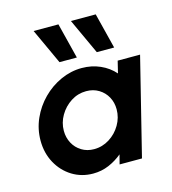

<svg xmlns="http://www.w3.org/2000/svg" viewBox="-98 -706 713 794"><g transform="rotate(-15 259.0 -308.5)"><path d="M204.2 8.3Q154.9 8.3 114.9 -16.3Q75 -41 51.7 -83.7Q28.5 -126.4 28.5 -179.2Q28.5 -228.5 48.3 -272.9Q68.1 -317.4 102.1 -351.7Q136.1 -386.1 179.9 -405.9Q223.6 -425.7 270.1 -425.7Q312.5 -425.7 348.6 -409.7Q384.7 -393.8 409.7 -365.3L422.2 -416.7H518.1L414.6 0H318.8L329.2 -40.3Q303.5 -18.8 271.9 -5.2Q240.3 8.3 204.2 8.3ZM234 -88.2Q269.4 -88.2 299.7 -107.3Q329.9 -126.4 347.9 -157.3Q366 -188.2 366 -223.6Q366 -252.8 353.1 -276.4Q340.3 -300 317 -314.2Q293.8 -328.5 263.2 -328.5Q227.8 -328.5 197.9 -309.4Q168.1 -290.3 150 -259.4Q131.9 -228.5 131.9 -193.8Q131.9 -164.6 144.8 -140.6Q157.6 -116.7 180.9 -102.4Q204.2 -88.2 234 -88.2ZM347.9 -472.9 277.8 -625H384L422.2 -472.9ZM188.2 -472.9 118.1 -625H224.3L262.5 -472.9Z"/></g></svg>

Font: Afacad SemiBold
Style: Italic
Weight: 600
Italic angle: -14°
Designer: Kristian Moeller
Foundry: Dicotype
Version: Version 1.000